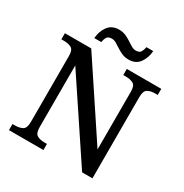

<svg xmlns="http://www.w3.org/2000/svg" viewBox="-202 -1066 1175 1225"><g transform="rotate(30 385.0 -453.5)"><path d="M35 0V-45H56Q86 -45 108 -57Q130 -69 130 -115V-603Q130 -646 108 -657.5Q86 -669 56 -669H35V-714H229L586 -176V-603Q586 -646 564 -657.5Q542 -669 512 -669H491V-714H745V-669H724Q694 -669 672 -657Q650 -645 650 -599V0H574L195 -569V-115Q195 -69 216.5 -57Q238 -45 268 -45H289V0ZM470 -771Q443 -771 421 -780.5Q399 -790 380.5 -802.5Q362 -815 345.5 -824.5Q329 -834 313 -834Q285 -834 276 -817.5Q267 -801 264 -781H213Q216 -831 243.5 -869Q271 -907 325 -907Q351 -907 373 -897.5Q395 -888 413.5 -875.5Q432 -863 448.5 -853.5Q465 -844 481 -844Q508 -844 517.5 -860.5Q527 -877 530 -897H580Q577 -847 550 -809Q523 -771 470 -771Z"/></g></svg>

Font: Noto Serif Toto Medium
Style: Regular
Weight: 500
Designer: Monotype Design Team
Foundry: Monotype Imaging Inc.
Version: Version 2.001; ttfautohint (v1.8.4.7-5d5b)